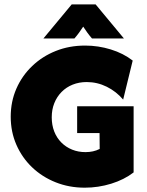

<svg xmlns="http://www.w3.org/2000/svg" viewBox="-20 -848 674 881"><path d="M368.8 13.2Q297.2 13.2 235.4 -11.5Q173.6 -36.1 127.4 -80.2Q81.2 -124.3 55.2 -183.7Q29.2 -243.1 29.2 -312.5Q29.2 -381.9 55.2 -441.3Q81.2 -500.7 127.8 -545.1Q174.3 -589.6 236.1 -614.2Q297.9 -638.9 370.8 -638.9Q430.6 -638.9 488.2 -621.2Q545.8 -603.5 588.9 -570.1L545.1 -391Q513.2 -428.5 469.8 -450Q426.4 -471.5 377.8 -471.5Q343.1 -471.5 313.5 -459.7Q284 -447.9 262.5 -426Q241 -404.2 229.2 -374.7Q217.4 -345.1 217.4 -309.7Q217.4 -274.3 228.8 -244.8Q240.3 -215.3 261.5 -194.1Q282.6 -172.9 310.8 -161.5Q338.9 -150 372.2 -150Q390.3 -150 406.2 -153.5Q422.2 -156.9 437.5 -164.6L436.8 -237.5H334V-360.4H593.1V-56.9Q550 -23.6 490.6 -5.2Q431.2 13.2 368.8 13.2ZM179.2 -671.5 309 -827.8H418.8L548.6 -671.5H402.1Q391.7 -683.3 381.2 -697.6Q370.8 -711.8 361.8 -725.7Q352.8 -711.8 342.4 -697.6Q331.9 -683.3 321.5 -671.5Z"/></svg>

Font: Afacad Flux Black
Style: Regular
Weight: 900
Designer: Kristian Moeller
Foundry: Dicotype
Version: Version 1.100